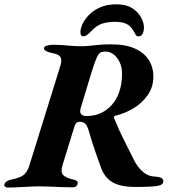

<svg xmlns="http://www.w3.org/2000/svg" viewBox="-50 -861 828 885"><path d="M487.5 -841.1Q531.4 -841.1 559.1 -823.5Q586.7 -805.8 600.1 -781.1Q613.5 -756.3 613.5 -734Q613.5 -717.5 607.3 -705.5Q601.2 -693.5 588.4 -693.5Q579.7 -693.5 576.2 -699.8Q572.6 -706.1 567.4 -715.3Q553.5 -740.3 534.1 -750.3Q514.6 -760.4 480.2 -760.4Q446.6 -760.4 420.7 -752.1Q394.9 -743.8 367.7 -714.6Q357.8 -704.2 350 -698.8Q342.2 -693.5 333.4 -693.5Q320.7 -693.5 320.6 -713.5Q320.6 -728.1 329.9 -749.3Q339.3 -770.6 359.3 -791.5Q379.3 -812.4 411.1 -826.8Q442.8 -841.1 487.5 -841.1ZM-14 3.4Q-21.1 3.4 -26.3 -0.4Q-31.4 -4.1 -29.8 -10.9Q-24.9 -27 -2 -32.2Q38.3 -40 56.6 -52.7Q74.9 -65.5 85.1 -97.5L226.5 -551.9Q234.2 -576.3 232 -588.7Q229.9 -601.1 217.9 -607.6Q205.9 -614.1 181 -618.7Q169.3 -621.5 161.2 -626.4Q153 -631.2 153 -639Q153 -647 166.9 -650.8Q180.8 -654.6 190.3 -654.6Q218.3 -654.6 239.5 -653Q260.7 -651.4 280.2 -649.6Q299.7 -647.9 322 -647.9Q345.1 -647.9 364.3 -650Q383.6 -652.2 406.7 -654.4Q429.8 -656.6 462.5 -656.6Q528.2 -656.6 571.2 -637.5Q614.1 -618.4 635.6 -584.7Q657 -551 657 -507.8Q657 -461.2 631.9 -424.3Q606.8 -387.3 566.9 -362.8Q527 -338.3 481.6 -327.6Q472.5 -324.2 476.7 -314.7Q488.2 -286.1 499.8 -260.7Q511.4 -235.4 523 -212.1Q534.7 -188.8 545.5 -167.6Q556.4 -146.4 566.7 -125.1Q583.4 -91 608.4 -69.3Q633.3 -47.6 667.2 -46.7Q680.2 -46.3 691.6 -41.8Q702.9 -37.2 702.9 -25.3Q702.9 -8.6 674.7 -3.9Q646.5 0.7 573.2 0.7Q522.4 0.7 490.7 -10.8Q459 -22.3 441.9 -42.6Q424.8 -62.9 415.8 -87.8Q404.7 -118.4 395.1 -145.5Q385.4 -172.6 376.1 -201.6Q366.8 -230.5 357.1 -264.6Q351.6 -281.3 343.1 -290.5Q334.6 -299.6 318.2 -299.6Q307.7 -299.6 302.3 -294.5Q296.8 -289.4 293.8 -280L238.3 -100.3Q228.2 -68.4 240.9 -54.6Q253.6 -40.8 292.4 -32.2Q301.6 -30 305.8 -25.6Q310 -21.2 307.5 -11.7Q305.1 -4.9 299.4 -1.2Q293.6 2.5 284.9 2.5Q263.2 2.5 234.6 1.4Q206 0.2 178.8 -0.9Q151.6 -2 132 -2Q100.9 -2 60.4 0.7Q19.9 3.4 -14 3.4ZM350.3 -326.2Q384.4 -326.2 413.8 -339.3Q443.1 -352.4 465.5 -377.6Q487.9 -402.8 500.2 -439Q512.5 -475.1 512.5 -521.1Q512.5 -563.9 489.9 -593.7Q467.3 -623.4 434 -623.4Q421.6 -623.4 412.9 -618.8Q404.3 -614.1 395.9 -595.6Q387.6 -577.2 374.5 -536.1L322.3 -364.2Q316.3 -343.7 323.8 -334.9Q331.2 -326.2 350.3 -326.2Z"/></svg>

Font: EB Garamond
Style: Italic
Weight: 400
Italic angle: -17.2°
Designer: Georg Duffner and Octavio Pardo
Foundry: Georg Duffner
Version: Version 1.001